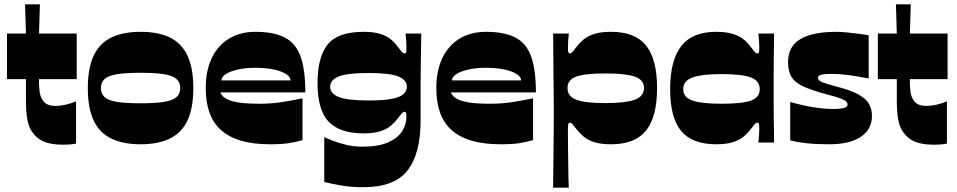

<svg xmlns="http://www.w3.org/2000/svg" viewBox="-20 -654 4392 881"><path d="M268 10Q208 10 172.5 -8.5Q137 -27 117 -67Q110 -82 106 -102.5Q102 -123 100.5 -146.5Q99 -170 99 -194Q99 -207 99 -219.5Q99 -232 99 -244.5Q99 -257 99 -268.5Q99 -280 99 -291H12V-500H99L95 -634H163L159 -500H332V-291H159Q159 -284 159 -278Q159 -272 159 -266Q160 -254 161 -240.5Q162 -227 166 -214.5Q170 -202 178 -191Q186 -180 200 -174Q214 -168 236 -168Q257 -168 281 -173.5Q305 -179 329 -189V5Q313 8 297.5 9Q282 10 268 10Z M625 8Q545 8 491 -18Q437 -44 410 -100.5Q383 -157 383 -250Q383 -343 410.5 -400Q438 -457 492 -482.5Q546 -508 625 -508Q705 -508 758.5 -482.5Q812 -457 839.5 -400Q867 -343 867 -250Q867 -157 840 -100.5Q813 -44 759 -18Q705 8 625 8ZM625 -180Q693 -180 733 -186.5Q773 -193 790 -208.5Q807 -224 807 -250Q807 -276 790 -291.5Q773 -307 733 -313.5Q693 -320 625 -320Q557 -320 517 -313.5Q477 -307 460 -291.5Q443 -276 443 -250Q443 -224 460 -208.5Q477 -193 517 -186.5Q557 -180 625 -180Z M1219 8Q1143 8 1087.5 -8Q1032 -24 995.5 -56Q959 -88 941.5 -136.5Q924 -185 924 -250Q924 -328 951 -386Q978 -444 1029.5 -476Q1081 -508 1152 -508Q1236 -508 1286.5 -482Q1337 -456 1359 -395Q1381 -334 1381 -230H991Q997 -215 1011.5 -205Q1026 -195 1048.5 -189Q1071 -183 1101.5 -180.5Q1132 -178 1171 -178Q1218 -178 1262.5 -184Q1307 -190 1368 -203V-11Q1337 -2 1304.5 3Q1272 8 1219 8ZM1313 -285Q1313 -309 1268 -326Q1223 -343 1152 -343Q1107 -343 1071.5 -335Q1036 -327 1016 -314Q996 -301 996 -285Z M1647 205Q1592 205 1545 197Q1498 189 1468 181V-25Q1480 -19 1506.5 -8.5Q1533 2 1568.5 10.5Q1604 19 1642 19Q1716 19 1760.5 -0.5Q1805 -20 1825 -51.5Q1845 -83 1845 -118Q1845 -127 1844 -134Q1843 -141 1835 -141Q1830 -141 1823 -133Q1816 -125 1803 -108Q1792 -93 1774 -77.5Q1756 -62 1726 -52Q1696 -42 1649 -42Q1540 -42 1488.5 -95Q1437 -148 1437 -273Q1437 -392 1483.5 -450Q1530 -508 1649 -508Q1696 -508 1726 -498Q1756 -488 1774 -473Q1792 -458 1803 -442Q1816 -425 1823 -417Q1830 -409 1835 -409Q1843 -409 1844 -416.5Q1845 -424 1845 -437Q1845 -448 1844 -465Q1843 -482 1841 -500H1913Q1912 -436 1911 -378.5Q1910 -321 1910 -272.5Q1910 -224 1910 -187Q1910 -168 1910 -152Q1910 -136 1910 -123.5Q1910 -111 1910 -102Q1910 51 1850 128Q1790 205 1647 205ZM1671 -193Q1737 -193 1775.5 -200Q1814 -207 1830.5 -221.5Q1847 -236 1847 -256Q1847 -287 1808 -303Q1769 -319 1671 -319Q1573 -319 1534 -303Q1495 -287 1495 -256Q1495 -225 1534 -209Q1573 -193 1671 -193Z M2277 8Q2201 8 2145.5 -8Q2090 -24 2053.5 -56Q2017 -88 1999.5 -136.5Q1982 -185 1982 -250Q1982 -328 2009 -386Q2036 -444 2087.5 -476Q2139 -508 2210 -508Q2294 -508 2344.5 -482Q2395 -456 2417 -395Q2439 -334 2439 -230H2049Q2055 -215 2069.5 -205Q2084 -195 2106.5 -189Q2129 -183 2159.5 -180.5Q2190 -178 2229 -178Q2276 -178 2320.5 -184Q2365 -190 2426 -203V-11Q2395 -2 2362.5 3Q2330 8 2277 8ZM2371 -285Q2371 -309 2326 -326Q2281 -343 2210 -343Q2165 -343 2129.5 -335Q2094 -327 2074 -314Q2054 -301 2054 -285Z M2518 207Q2519 116 2519.5 57.5Q2520 -1 2520.5 -34.5Q2521 -68 2521 -85.5Q2521 -103 2521 -112Q2521 -121 2521 -130Q2521 -139 2521 -148Q2521 -157 2521 -176Q2521 -195 2520.5 -232Q2520 -269 2519.5 -333.5Q2519 -398 2518 -500H2590Q2588 -481 2587 -464Q2586 -447 2586 -436Q2586 -423 2587.5 -416Q2589 -409 2596 -409Q2601 -409 2608 -417Q2615 -425 2628 -442Q2640 -458 2658 -473Q2676 -488 2706 -498Q2736 -508 2784 -508Q2894 -508 2944.5 -445Q2995 -382 2995 -250Q2995 -118 2944.5 -55Q2894 8 2784 8Q2736 8 2706 -2Q2676 -12 2658 -27.5Q2640 -43 2628 -58Q2615 -75 2608 -83Q2601 -91 2596 -91Q2589 -91 2587.5 -84Q2586 -77 2586 -64Q2586 -60 2586 -33.5Q2586 -7 2586.5 30.5Q2587 68 2587.5 105.5Q2588 143 2588.5 171Q2589 199 2590 207ZM2759 -181Q2850 -181 2892.5 -196.5Q2935 -212 2935 -250Q2935 -288 2892.5 -302.5Q2850 -317 2759 -317Q2664 -317 2624 -302.5Q2584 -288 2584 -250Q2584 -212 2624 -196.5Q2664 -181 2759 -181Z M3266 8Q3157 8 3106 -52.5Q3055 -113 3055 -245Q3055 -377 3106 -442.5Q3157 -508 3266 -508Q3314 -508 3344 -498Q3374 -488 3392.5 -473Q3411 -458 3422 -442Q3435 -425 3442 -417Q3449 -409 3454 -409Q3462 -409 3463 -416Q3464 -423 3464 -436Q3464 -447 3463 -464.5Q3462 -482 3460 -500H3532Q3532 -489 3531.5 -459Q3531 -429 3530.5 -390Q3530 -351 3530 -312.5Q3530 -274 3530 -245Q3530 -217 3530 -179.5Q3530 -142 3530.5 -105Q3531 -68 3531.5 -39.5Q3532 -11 3532 0H3460Q3462 -18 3463 -35.5Q3464 -53 3464 -64Q3464 -77 3463 -84Q3462 -91 3454 -91Q3449 -91 3442 -83Q3435 -75 3422 -58Q3411 -43 3392.5 -27.5Q3374 -12 3344 -2Q3314 8 3266 8ZM3291 -178Q3386 -178 3426 -192.5Q3466 -207 3466 -245Q3466 -283 3426 -298.5Q3386 -314 3291 -314Q3200 -314 3157.5 -298.5Q3115 -283 3115 -245Q3115 -207 3157.5 -192.5Q3200 -178 3291 -178Z M3606 -10V-186Q3670 -168 3717.5 -161Q3765 -154 3801 -154Q3837 -154 3853 -159Q3869 -164 3869 -174Q3869 -182 3862.5 -188.5Q3856 -195 3836.5 -202.5Q3817 -210 3777 -220Q3710 -238 3670 -255.5Q3630 -273 3613 -299.5Q3596 -326 3596 -369Q3596 -441 3652.5 -474.5Q3709 -508 3818 -508Q3836 -508 3862.5 -505.5Q3889 -503 3917 -499.5Q3945 -496 3966 -492V-294Q3909 -305 3869.5 -310Q3830 -315 3798 -315Q3763 -315 3748 -311Q3733 -307 3733 -297Q3733 -285 3752.5 -277Q3772 -269 3821 -256Q3884 -240 3919 -220.5Q3954 -201 3967.5 -177Q3981 -153 3981 -122Q3981 -60 3929.5 -26Q3878 8 3786 8Q3727 8 3683.5 3.5Q3640 -1 3606 -10Z M4264 10Q4204 10 4168.5 -8.5Q4133 -27 4113 -67Q4106 -82 4102 -102.5Q4098 -123 4096.5 -146.5Q4095 -170 4095 -194Q4095 -207 4095 -219.5Q4095 -232 4095 -244.5Q4095 -257 4095 -268.5Q4095 -280 4095 -291H4008V-500H4095L4091 -634H4159L4155 -500H4328V-291H4155Q4155 -284 4155 -278Q4155 -272 4155 -266Q4156 -254 4157 -240.5Q4158 -227 4162 -214.5Q4166 -202 4174 -191Q4182 -180 4196 -174Q4210 -168 4232 -168Q4253 -168 4277 -173.5Q4301 -179 4325 -189V5Q4309 8 4293.5 9Q4278 10 4264 10Z"/></svg>

Font: Ojuju ExtraLight ExtraBold
Style: Regular
Weight: 800
Version: Version 1.000